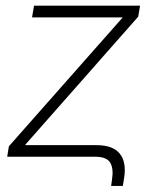

<svg xmlns="http://www.w3.org/2000/svg" viewBox="-20 -542 514 664"><path d="M364.3 101.1 367.2 80.6Q373.5 41.5 361.3 20.8Q349.1 0 308.6 0H4.9L10.7 -36.1L403.3 -480.5V-481.9H90.8L97.7 -522.5H464.4L458 -484.4L67.9 -42V-40H314Q370.6 -40 394.3 -10.5Q418 19 409.2 73.7L404.8 101.1Z"/></svg>

Font: Inter 28pt ExtraLight
Style: Italic
Weight: 250
Italic angle: -9.3988°
Designer: Rasmus Andersson
Foundry: rsms
Version: Version 4.001;git-66647c0bb